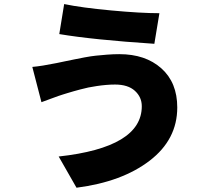

<svg xmlns="http://www.w3.org/2000/svg" viewBox="-20 -838 1040 925"><path d="M663.1 -326.2Q663.1 -370.1 629.9 -400.4Q596.7 -430.7 534.2 -430.7Q512.7 -430.7 490.2 -428.7Q467.8 -426.8 445.3 -423.3Q422.9 -419.9 405.8 -416.5Q388.7 -413.1 367.2 -407.2Q345.7 -401.4 335 -398.4Q324.2 -395.5 305.2 -389.6Q286.1 -383.8 283.2 -382.8Q266.6 -377.9 227.5 -363.3Q188.5 -348.6 179.7 -345.7L135.7 -515.6Q180.7 -519.5 252.9 -534.2Q260.7 -536.1 292.5 -542.5Q324.2 -548.8 339.8 -552.2Q355.5 -555.7 387.2 -561.5Q418.9 -567.4 441.9 -569.8Q464.8 -572.3 495.6 -574.7Q526.4 -577.1 554.7 -577.1Q680.7 -577.1 757.3 -508.8Q834 -440.4 834 -320.3Q834 -166 701.2 -64Q568.4 38.1 348.6 66.4L262.7 -84Q663.1 -127.9 663.1 -326.2ZM265.6 -673.8 289.1 -818.4Q374 -800.8 516.6 -787.6Q659.2 -774.4 748 -774.4L723.6 -627Q427.7 -646.5 265.6 -673.8Z"/></svg>

Font: Gen Shin Gothic Heavy
Style: Bold
Weight: 900
Designer: [Source Han Sans]
Ryoko NISHIZUKA  (kana & ideographs); Paul D. Hunt (Latin, Greek & Cyrillic); Wenlong ZHANG  (bopomofo
Version: Version 1.002.20150607